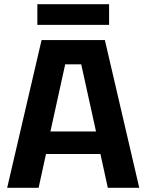

<svg xmlns="http://www.w3.org/2000/svg" viewBox="-20 -890 694 910"><path d="M14 0 177 -700H477L640 0H491L456 -160H198L163 0ZM219 -267H435L365 -585H289ZM157 -772V-870H497V-772Z"/></svg>

Font: Tektur SemiBold
Style: Regular
Weight: 600
Designer: Adam Jagosz
Foundry: Adam Jagosz
Version: Version 1.005;gftools[0.9.30]